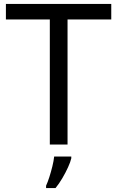

<svg xmlns="http://www.w3.org/2000/svg" viewBox="-20 -734 596 975"><path d="M323 0H233V-635H10V-714H545V-635H323ZM342 70Q338 88 325.5 115.5Q313 143 296.5 171Q280 199 262 221H214V209Q222 192 230.5 165.5Q239 139 246 110.5Q253 82 255 61H342Z"/></svg>

Font: Noto Sans Tifinagh Rhissa Ixa
Style: Regular
Weight: 400
Designer: JamraPatel
Foundry: JamraPatel LLC
Version: Version 2.006; ttfautohint (v1.8.4.7-5d5b)